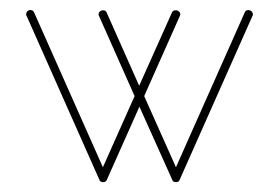

<svg xmlns="http://www.w3.org/2000/svg" viewBox="-20 -370 568 390"><path d="M41.5 -349.6C39.1 -349.6 37.1 -348.6 35.6 -347.2C33.7 -345.2 33.2 -343.3 33.2 -340.8C33.2 -339.4 33.2 -338.4 34.2 -337.4L181.6 -5.4C182.6 -1.5 185.5 0 189.5 0C193.4 0 195.8 -1.5 197.3 -5.4L263.2 -153.3L329.6 -5.4C330.6 -1.5 333.5 0 337.4 0C341.3 0 343.8 -1.5 345.2 -5.4L492.7 -337.4C493.2 -338.4 493.7 -339.4 493.7 -340.8C493.7 -343.3 492.7 -345.2 490.7 -347.2C488.8 -348.6 486.8 -349.6 484.9 -349.6C481 -349.6 478 -347.7 477.1 -344.7L337.4 -30.3L272.9 -174.8L345.2 -337.4C345.7 -338.4 346.2 -339.4 346.2 -340.8C346.2 -343.3 345.2 -345.2 343.3 -346.7C341.3 -348.6 339.4 -349.1 336.9 -349.1C333 -349.1 330.6 -347.7 329.1 -344.2L262.7 -195.8L196.8 -344.2C195.8 -347.7 192.9 -349.1 189 -349.1C187 -349.1 185.1 -348.6 183.1 -346.7C181.2 -345.2 180.2 -343.3 180.2 -340.8C180.2 -339.4 180.7 -338.4 181.2 -337.4L253.4 -174.8L189 -30.3L49.3 -344.7C48.3 -347.7 45.4 -349.6 41.5 -349.6Z"/></svg>

Font: Mill
Style: Thin
Weight: 100
Version: Version 001.000